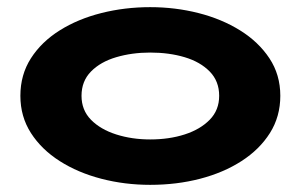

<svg xmlns="http://www.w3.org/2000/svg" viewBox="-20 -503 841 537"><path d="M400 14Q329 14 263.5 -3Q198 -20 147 -52.5Q96 -85 66.5 -131Q37 -177 37 -235Q37 -294 66.5 -340Q96 -386 147 -418Q198 -450 263.5 -466.5Q329 -483 400 -483Q470 -483 535 -466.5Q600 -450 651.5 -418Q703 -386 733.5 -340Q764 -294 764 -235Q764 -177 735 -131Q706 -85 655.5 -52.5Q605 -20 539.5 -3Q474 14 400 14ZM400 -113Q453 -113 496.5 -127Q540 -141 566.5 -168Q593 -195 593 -235Q593 -276 566.5 -303Q540 -330 496.5 -343Q453 -356 400 -356Q349 -356 305 -343Q261 -330 234.5 -303Q208 -276 208 -235Q208 -195 234.5 -168Q261 -141 305 -127Q349 -113 400 -113Z"/></svg>

Font: BioRhyme SemiExpanded ExtraBold
Style: Regular
Weight: 800
Width: 6
Designer: Aoife Mooney
Foundry: Aoife Mooney Type
Version: Version 1.600;gftools[0.9.33]